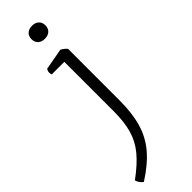

<svg xmlns="http://www.w3.org/2000/svg" viewBox="-346 -679 877 877"><g transform="rotate(-45 92.0 -241.0)"><path d="M100 -134V-453H19Q16 -460 16 -467Q16 -476 22 -486L126 -505Q143 -496 154 -483V-151Q154 -68 136.5 -7.5Q119 53 78.5 100.5Q38 148 -31 192Q-49 179 -55 158Q5 114 38.5 73.5Q72 33 86 -16Q100 -65 100 -134ZM157 -632Q157 -613 145 -601.5Q133 -590 112 -590Q91 -590 79 -601.5Q67 -613 67 -632Q67 -651 79 -662.5Q91 -674 112 -674Q133 -674 145 -662.5Q157 -651 157 -632Z"/></g></svg>

Font: Scope One
Style: Regular
Weight: 400
Designer: Dalton Maag Ltd
Foundry: Dalton Maag Ltd
Version: Version 1.001; ttfautohint (v1.4.1) -l 11 -r 50 -G 50 -x 14 